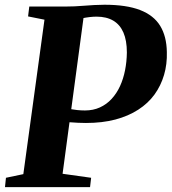

<svg xmlns="http://www.w3.org/2000/svg" viewBox="-32 -770 706 790"><path d="M-11.5 0 -7.5 -38.5 64 -53.5 151 -689 83.5 -702.5 88.5 -743H234Q275.5 -743 315.2 -746.5Q355 -750 398 -750.5Q488 -750.5 544.2 -728.8Q600.5 -707 627 -663.8Q653.5 -620.5 654.5 -556Q656 -506 643 -461.8Q630 -417.5 603.8 -381.2Q577.5 -345 537 -318.8Q496.5 -292.5 442.8 -278.2Q389 -264 321.5 -264Q307.5 -264 289.2 -264.8Q271 -265.5 254.8 -267Q238.5 -268.5 229.5 -269.5V-326.5Q241 -324 255.2 -321.5Q269.5 -319 285.5 -317.2Q301.5 -315.5 317.5 -315.5Q351.5 -315.5 379 -328Q406.5 -340.5 427.2 -363Q448 -385.5 461.8 -415.5Q475.5 -445.5 482.5 -480.8Q489.5 -516 490 -554Q490 -603.5 475.8 -636.2Q461.5 -669 433.8 -685.2Q406 -701.5 365.5 -701.5Q352 -701.5 337 -699.8Q322 -698 306.2 -694.8Q290.5 -691.5 273.5 -686L315.5 -725.5L225.5 -55L343 -38.5L338.5 0Z"/></svg>

Font: Merriweather 60pt ExtraBold
Style: Italic
Weight: 800
Italic angle: -7.8°
Version: Version 2.101